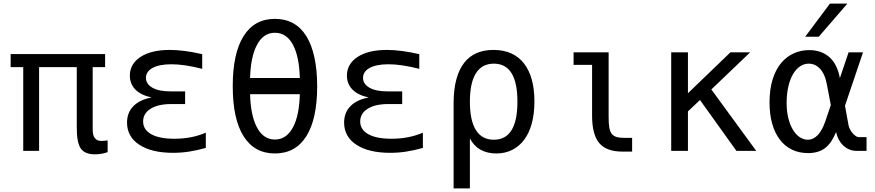

<svg xmlns="http://www.w3.org/2000/svg" viewBox="-20 -837 4856 1065"><path d="M577.1 6.8V-58.1L575.2 -57.6H573.2H570.3Q570.8 -57.6 563 -56.6Q552.2 -55.2 543 -55.2Q518.1 -55.2 506.3 -70.8Q499.5 -79.1 496.8 -91.1Q494.1 -103 494.1 -121.1V-464.8H563V-537.1H39.1V-464.8H108.9V0H196.8V-464.8H405.8V-130.9Q405.8 -85.9 411.4 -57.6Q417 -29.3 428.2 -13.2Q450.7 19 506.3 19Q524.4 19 543.2 15.9Q562 12.7 577.1 6.8Z M1121.6 -16.6V-101.1Q1043.9 -67.4 947.3 -67.4Q863.3 -67.4 818.6 -92.8Q773.9 -118.2 773.9 -163.1Q773.9 -207.5 814.9 -233.4Q856.4 -259.8 929.2 -259.8H1006.8V-330.1H925.8Q860.8 -330.1 825.2 -350.6Q789.6 -371.1 789.6 -405.3Q789.6 -439.9 826.4 -460.2Q863.3 -480.5 931.2 -480.5Q1002.9 -480.5 1101.6 -455.1V-536.6Q999 -560.1 921.9 -560.1Q819.3 -560.1 759.8 -521.5Q730.5 -502.4 715.3 -476.3Q700.2 -450.2 700.2 -418Q700.2 -371.1 731.4 -339.8Q762.7 -308.6 821.3 -296.4Q755.9 -284.2 721.7 -250Q684.6 -213.9 684.6 -156.7Q684.6 -118.2 701.7 -87.2Q718.8 -56.2 752 -34.7Q819.8 10.7 940.4 10.7Q985.4 10.7 1029.3 3.9Q1073.2 -2.9 1121.6 -16.6Z M1739.3 -358.4Q1739.3 -448.7 1723.9 -519Q1708.5 -589.4 1679.2 -636.7Q1619.1 -732.4 1504.9 -732.4Q1391.1 -732.4 1331.1 -636.7Q1271 -541 1271 -358.9Q1271 -176.3 1331.1 -81.5Q1391.1 14.2 1504.9 14.2Q1619.1 14.2 1679.2 -81.3Q1739.3 -176.8 1739.3 -358.4ZM1403.8 -585Q1439.5 -655.3 1504.9 -655.3Q1538.1 -655.3 1564 -637.2Q1589.8 -619.1 1606.9 -585Q1640.1 -519.5 1643.1 -404.3H1367.2Q1370.1 -518.6 1403.8 -585ZM1403.3 -134.3Q1370.1 -199.7 1367.2 -314.5H1643.1Q1640.1 -198.2 1606.9 -134.3Q1570.3 -63 1504.9 -63Q1471.7 -63 1446 -81.3Q1420.4 -99.6 1403.3 -134.3Z M2325.7 -16.6V-101.1Q2248 -67.4 2151.4 -67.4Q2067.4 -67.4 2022.7 -92.8Q1978 -118.2 1978 -163.1Q1978 -207.5 2019 -233.4Q2060.5 -259.8 2133.3 -259.8H2210.9V-330.1H2129.9Q2064.9 -330.1 2029.3 -350.6Q1993.7 -371.1 1993.7 -405.3Q1993.7 -439.9 2030.5 -460.2Q2067.4 -480.5 2135.3 -480.5Q2207 -480.5 2305.7 -455.1V-536.6Q2203.1 -560.1 2126 -560.1Q2023.4 -560.1 1963.9 -521.5Q1934.6 -502.4 1919.4 -476.3Q1904.3 -450.2 1904.3 -418Q1904.3 -371.1 1935.5 -339.8Q1966.8 -308.6 2025.4 -296.4Q1960 -284.2 1925.8 -250Q1888.7 -213.9 1888.7 -156.7Q1888.7 -118.2 1905.8 -87.2Q1922.9 -56.2 1956.1 -34.7Q2023.9 10.7 2144.5 10.7Q2189.5 10.7 2233.4 3.9Q2277.3 -2.9 2325.7 -16.6Z M2586.4 208V-68.8Q2630.9 14.2 2733.4 14.2Q2781.7 14.2 2820.8 -5.4Q2859.9 -24.9 2887.7 -62Q2915.5 -99.1 2929.9 -152.8Q2944.3 -206.5 2944.3 -274.4Q2944.3 -409.2 2887.7 -483.4Q2859.4 -521 2816.4 -540.5Q2773.4 -560.1 2717.3 -560.1Q2610.8 -560.1 2555.2 -489.3Q2496.1 -413.6 2496.1 -263.7V208ZM2586.4 -272.9Q2586.4 -377.4 2619.9 -430.7Q2653.3 -483.9 2719.2 -483.9Q2850.1 -483.9 2850.1 -272.9Q2850.1 -62 2719.2 -62Q2653.3 -62 2619.9 -115.2Q2586.4 -168.5 2586.4 -272.9Z M3486.3 3.9V-72.3H3442.9Q3415.5 -72.3 3399.2 -77.4Q3382.8 -82.5 3373 -95.2Q3363.3 -107.9 3359.6 -130.1Q3356 -152.3 3356 -189V-546.9H3161.6V-477.1H3264.2V-194.3Q3264.2 -143.6 3274.2 -105Q3284.2 -66.4 3304.2 -43Q3344.2 3.9 3432.1 3.9Z M3795.9 0V-219.2L3862.8 -282.2L4064.9 0H4174.8L3925.8 -340.8L4141.1 -546.9H4031.7L3795.9 -319.8V-546.9H3703.1V0Z M4521.5 -633.3 4680.2 -816.9H4583.5L4446.3 -633.3ZM4562 -20Q4579.1 -34.7 4592.3 -55.4Q4605.5 -76.2 4617.7 -104.5Q4627 -59.1 4656.7 -30.8Q4688.5 0 4732.9 0H4786.6V-76.2H4743.7Q4729 -76.2 4709.5 -98.1Q4700.7 -107.9 4694.6 -120.1Q4688.5 -132.3 4686.5 -143.6L4667 -250.5L4767.1 -546.9H4687L4638.7 -403.8Q4624.5 -481 4580.1 -520.5Q4535.6 -559.1 4468.3 -559.1Q4423.3 -559.1 4383.8 -541.5Q4344.2 -523.9 4314.5 -489.3Q4283.2 -452.6 4265.9 -397.5Q4248.5 -342.3 4248.5 -269.5Q4248.5 -203.1 4263.2 -150.9Q4277.8 -98.6 4306.2 -62Q4334 -25.4 4373.5 -6.6Q4413.1 12.2 4462.4 12.2Q4524.4 12.2 4562 -20ZM4380.4 -113.8Q4363.3 -140.6 4353.3 -179.4Q4343.3 -218.3 4343.3 -267.1Q4343.3 -314.9 4352.8 -356.9Q4362.3 -398.9 4380.9 -429.2Q4397.9 -456.5 4419.7 -470.2Q4441.4 -483.9 4465.8 -483.9Q4501 -483.9 4526.9 -457.5Q4556.2 -426.8 4566.9 -367.2L4588.4 -254.4L4558.6 -166Q4541 -114.3 4516.4 -88.1Q4491.7 -62 4460.4 -62Q4438.5 -62 4417.5 -75.2Q4396.5 -88.4 4380.4 -113.8Z"/></svg>

Font: Hack Dev
Style: Regular
Weight: 400
Designer: Christopher Simpkins
Foundry: Christopher Simpkins
Version: Version 2.0315